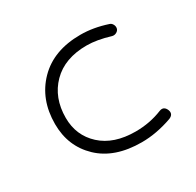

<svg xmlns="http://www.w3.org/2000/svg" viewBox="-98 -504 634 620"><g transform="rotate(-30 219.0 -194.0)"><path d="M267 6Q166 6 109.5 -48Q53 -102 53 -185Q53 -277 110.5 -335.5Q168 -394 268 -394Q316 -394 367 -377Q374 -375 378 -367.5Q382 -360 380 -352Q378 -345 370.5 -341Q363 -337 355 -339Q306 -354 268 -354Q186 -354 139.5 -307Q93 -260 93 -185Q93 -119 139.5 -76.5Q186 -34 267 -34Q320 -34 367 -53Q385 -60 393 -41Q400 -23 381 -15Q322 6 267 6Z"/></g></svg>

Font: Hoogli Light
Style: Regular
Weight: 300
Designer: Anand Singh Naorem
Foundry: Brand New Type
Version: Version 1.00 b007